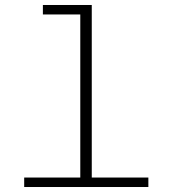

<svg xmlns="http://www.w3.org/2000/svg" viewBox="-20 -750 690 770"><path d="M302 0V-730H348V0ZM77 0V-38H575V0ZM152 -692V-730H325V-692Z"/></svg>

Font: Azeret Mono Thin Thin
Style: Regular
Weight: 250
Version: Version 1.002